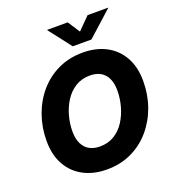

<svg xmlns="http://www.w3.org/2000/svg" viewBox="-167 -1078 1098 1215"><g transform="rotate(-20 382.5 -470.0)"><path d="M345.2 10.3Q256.8 10.3 189.5 -24.9Q122.1 -60.1 84 -127.2Q45.9 -194.3 45.9 -290Q45.9 -379.9 74.5 -460.7Q103 -541.5 156.2 -604Q209.5 -666.5 284.2 -702.1Q358.9 -737.8 451.7 -737.8Q539.6 -737.8 606.7 -702.9Q673.8 -668 712.2 -600.8Q750.5 -533.7 750.5 -437.5Q750.5 -346.7 721.7 -266.1Q692.9 -185.5 639.4 -123Q585.9 -60.5 511.5 -25.1Q437 10.3 345.2 10.3ZM352.5 -141.6Q409.2 -141.6 451.2 -168Q493.2 -194.3 520.8 -238.3Q548.3 -282.2 562.3 -334.2Q576.2 -386.2 576.2 -437.5Q576.2 -486.3 560.5 -519.3Q544.9 -552.2 515.6 -569.1Q486.3 -585.9 444.3 -585.9Q388.2 -585.9 345.9 -559.3Q303.7 -532.7 275.9 -489Q248 -445.3 234.1 -393.3Q220.2 -341.3 220.2 -290Q220.2 -241.7 236.1 -208.5Q252 -175.3 281.5 -158.4Q311 -141.6 352.5 -141.6ZM428.2 -949.7 481.4 -868.2 562 -949.7H700.2L699.7 -947.3L532.2 -796.4H406.7L290 -947.3L290.5 -949.7Z"/></g></svg>

Font: Inter 20pt ExtraBold
Style: Italic
Weight: 800
Italic angle: -9.3988°
Version: Version 4.001;git-66647c0bb